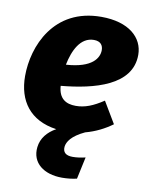

<svg xmlns="http://www.w3.org/2000/svg" viewBox="-88 -615 713 919"><g transform="rotate(10 268.5 -155.5)"><path d="M535 -402C535 -486 464 -551 330 -551C99 -551 19 -354 19 -209C19 -89 80 -2 210 16C169 39 141 72 136 116C127 194 189 240 277 240C303 240 328 237 349 232L372 125C350 130 330 133 310 133C277 133 261 119 264 91C267 68 285 37 349 7C398 -6 441 -28 478 -55L416 -159C366 -126 327 -110 282 -110C235 -110 199 -130 195 -192C356 -207 535 -253 535 -402ZM202 -296C216 -366 248 -436 314 -436C348 -436 359 -416 359 -394C359 -357 330 -304 202 -296Z"/></g></svg>

Font: Fira Sans ExtraBold
Style: Italic
Weight: 800
Italic angle: -8°
Designer: bBox Type GmbH & Carrois Corporate GbR & Edenspiekermann AG
Foundry: bBox Type GmbH & Carrois Corporate GbR & Edenspiekermann AG
Version: Version 4.301;PS 004.301;hotconv 1.0.88;makeotf.lib2.5.64775